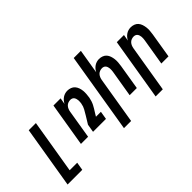

<svg xmlns="http://www.w3.org/2000/svg" viewBox="-71 -1331 2143 2143"><g transform="rotate(-45 1000.0 -260.0)"><path d="M77 215 199 -520H312L206 119H325L309 215Z M503 0 589 -520H702L689 -445Q698 -463 711 -478.5Q724 -494 741 -505.5Q758 -517 777 -522.5Q796 -528 815 -528Q841 -528 865 -519Q889 -510 904.5 -492Q920 -474 928.5 -450.5Q937 -427 939.5 -401.5Q942 -376 940 -350Q938 -324 934 -298Q930 -276 923 -254.5Q916 -233 906 -213Q896 -193 883.5 -173Q871 -153 859 -134L836 -96H914L898 0H694L710 -96L764 -184Q783 -215 800.5 -246.5Q818 -278 823 -311L824 -313Q826 -326 827 -339.5Q828 -353 827 -365.5Q826 -378 822 -390.5Q818 -403 811 -412.5Q804 -422 792 -427Q780 -432 767 -432Q749 -432 731.5 -425.5Q714 -419 701.5 -405.5Q689 -392 682 -375Q675 -358 672 -340L616 0Z M967 215 1124 -735H1237L1189 -445Q1198 -463 1211 -478.5Q1224 -494 1241 -505.5Q1258 -517 1277 -522.5Q1296 -528 1315 -528Q1341 -528 1365 -519Q1389 -510 1404.5 -492Q1420 -474 1428 -450Q1436 -426 1439 -401Q1442 -376 1440 -350Q1438 -324 1434 -298L1385 0H1272L1324 -313Q1326 -326 1327 -339.5Q1328 -353 1327 -366Q1326 -379 1322 -391Q1318 -403 1311 -412.5Q1304 -422 1292 -427Q1280 -432 1267 -432Q1249 -432 1231.5 -425.5Q1214 -419 1201.5 -405.5Q1189 -392 1182 -375Q1175 -358 1172 -340L1080 215Z M1467 215 1589 -520H1702L1689 -445Q1698 -463 1711 -478.5Q1724 -494 1741 -505.5Q1758 -517 1777 -522.5Q1796 -528 1815 -528Q1841 -528 1865 -519Q1889 -510 1904.5 -492Q1920 -474 1928 -450Q1936 -426 1939 -401Q1942 -376 1940 -350Q1938 -324 1934 -298L1885 0H1772L1824 -313Q1826 -326 1827 -339.5Q1828 -353 1827 -366Q1826 -379 1822 -391Q1818 -403 1811 -412.5Q1804 -422 1792 -427Q1780 -432 1767 -432Q1749 -432 1731.5 -425.5Q1714 -419 1701.5 -405.5Q1689 -392 1682 -375Q1675 -358 1672 -340L1580 215Z"/></g></svg>

Font: Iosevka Term Curly
Style: Bold Italic
Weight: 700
Italic angle: -9°
Designer: Belleve Invis
Foundry: Belleve Invis
Version: Version 32.3.0